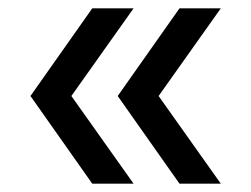

<svg xmlns="http://www.w3.org/2000/svg" viewBox="-20 -480 602 460"><path d="M410 -40 262 -250 410 -460H509L360 -250L509 -40ZM201 -40 53 -250 201 -460H300L151 -250L300 -40Z"/></svg>

Font: Atkinson Hyperlegible Next
Style: Regular
Weight: 400
Designer: Elliott Scott, Megan Eiswerth, Linus Boman, Theodore Petrosky, Letters from Sweden
Foundry: Applied Design Works, Letters from Sweden
Version: Version 2.001